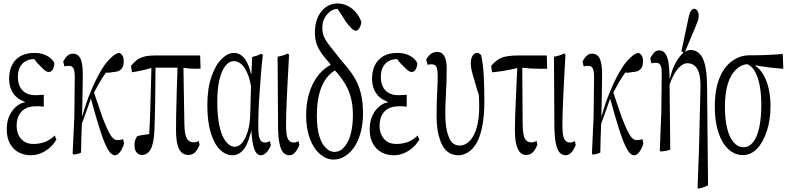

<svg xmlns="http://www.w3.org/2000/svg" viewBox="-20 -835 4572 1111"><path d="M85.4 -227.1Q99.1 -236.3 114.3 -241.2Q121.1 -238.8 127.4 -245.6Q120.6 -243.2 114.3 -250.5Q100.6 -255.4 88.9 -263.2Q61.5 -281.2 47.1 -311.5Q32.7 -341.8 32.7 -379.4Q32.7 -422.4 48.3 -455.8Q64 -489.3 96.4 -509Q128.9 -528.8 180.2 -528.8Q207.5 -528.8 230 -521.5Q252.4 -514.2 269 -501Q285.6 -487.8 294.4 -470.7Q294.4 -450.2 285.9 -434.3Q277.3 -418.5 262.7 -418.5Q254.9 -418.5 248 -422.1Q241.2 -425.8 231.9 -434.3Q222.7 -442.9 208.5 -457.5Q193.4 -470.7 178.2 -493.2Q177.2 -488.3 175.8 -493.2Q148.4 -492.2 128.9 -481.4Q106.9 -469.2 95.2 -446Q83.5 -422.9 83.5 -390.1Q83.5 -357.4 95 -333.7Q106.4 -310.1 129.2 -297.1Q151.9 -284.2 186 -284.2Q197.8 -284.2 208.7 -285.2Q219.7 -286.1 233.4 -286.6Q233.4 -247.1 233.4 -217.8Q218.3 -219.7 210 -220Q201.7 -220.2 193.4 -220.2Q127.9 -220.2 100.6 -185.1Q76.2 -154.3 76.2 -108.4Q76.2 -77.6 87.4 -53.5Q98.6 -29.3 120.4 -15.6Q142.1 -2 173.3 -2Q204.6 -2 234.4 -11.5Q264.2 -21 297.4 -50.8Q301.8 -34.7 306.6 -28.3Q289.1 2.4 265.1 22.2Q241.2 42 214.1 52.7Q187 63.5 158.7 63.5Q119.1 63.5 87.2 46.1Q55.2 28.8 37.1 -5.1Q19 -39.1 19 -86.9Q19 -134.8 36.9 -170.4Q54.7 -206.1 85.4 -227.1Z M345.7 -479.5Q356.9 -500 370.1 -512.2Q383.3 -524.4 401.4 -524.4Q434.6 -524.4 447.8 -490.7Q459 -461.4 459 -407.7Q459 -407.7 459 -399.4Q459 -387.7 459 -385.3Q458 -339.4 457.5 -287.4Q457 -235.4 455.1 -161.6Q460.4 -172.9 465.3 -193.8Q477.5 -234.9 492.7 -274.4Q517.1 -337.9 543.9 -389.2Q570.8 -440.4 595.2 -472.2Q618.2 -499 635.3 -512.5Q652.3 -525.9 670.4 -529.3Q680.7 -524.9 688.2 -513.9Q695.8 -502.9 695.8 -480Q695.8 -449.2 681.4 -434.6Q667 -419.9 639.2 -418.5Q607.9 -414.1 607.9 -414.1Q600.1 -414.1 592.8 -415Q569.8 -382.3 554 -354.2Q538.1 -326.2 523.9 -299.3Q552.7 -212.4 572.3 -157.7Q593.3 -103 607.9 -74.2Q622.6 -45.4 634.5 -34.9Q646.5 -24.4 658.9 -24.4Q671.4 -24.4 680.2 -26.4Q689 -28.3 692.9 -29.8Q695.3 -12.7 698.2 -5.9Q692.4 15.1 683.6 30.8Q665 63.5 644.5 63.5Q634.3 63.5 621.8 52.7Q609.4 42 593.3 8.3Q577.1 -25.4 556.9 -88.9Q536.6 -152.3 505.9 -264.2Q493.2 -227.1 479.2 -189.5Q465.3 -151.9 453.6 -118.7Q452.6 -85.4 450.7 -34.9Q448.7 15.6 448.7 48.3Q426.8 58.6 404.8 59.1Q402.3 60.1 400.4 51.3Q405.3 -50.8 410.2 -162.6Q411.6 -272.5 412.6 -391.6Q412.6 -419.9 406.7 -435.5Q399.9 -454.1 378.9 -454.1Q365.2 -454.1 353 -450.7Q349.6 -460.4 345.7 -479.5Z M1134.8 2.9Q1122.1 33.7 1107.2 47.6Q1092.3 61.5 1070.3 61.5Q1033.2 61.5 1016.1 27.3Q998.5 -8.3 998.5 -81.1Q998.5 -122.1 999.3 -169.9Q1000 -217.8 1002.9 -312.7Q1005.9 -407.7 1007.3 -443.4Q1007.3 -443.4 879.9 -443.4Q879.4 -363.8 877.9 -243.7Q877 -171.4 873.5 -77.6Q869.6 -2.4 851.1 30.3Q832.5 61.5 800.8 61.5Q782.2 61.5 770.3 46.9Q758.3 32.2 758.3 6.3Q758.3 -14.2 762.7 -25.6Q767.1 -37.1 773.4 -46.4Q785.2 -50.8 799.3 -52.7Q832 -58.1 843.3 -59.1Q847.7 -123 850.1 -220.2Q852.1 -290.5 853.8 -350.1Q855.5 -409.7 856 -441.9Q799.8 -424.8 743.7 -417Q740.7 -430.7 737.8 -453.6Q755.9 -476.1 774.2 -489.3Q792.5 -502.4 817.6 -508.3Q842.8 -514.2 880.9 -514.2Q880.9 -514.2 1138.2 -514.2Q1139.6 -471.2 1140.6 -438Q1127.9 -437.5 1115.7 -437Q1078.6 -437 1041.5 -442.4Q1044.4 -274.4 1046.9 -116.7Q1048.3 -55.2 1061 -33.7Q1074.2 -11.2 1099.6 -11.2Q1114.3 -11.2 1130.4 -19Q1132.8 -3.4 1134.8 2.9Z M1547.9 3.9Q1538.6 29.3 1522.5 46.4Q1506.3 63.5 1488.3 63.5Q1475.1 63.5 1463.1 49.6Q1451.2 35.6 1443.4 -2Q1439 -22.9 1436.5 -53.2Q1435.5 -62.5 1434.1 -81.5Q1430.7 -63 1426.8 -53.7Q1420.4 -28.8 1412.6 -10.3Q1397 27.3 1374.5 45.4Q1352.1 63.5 1325.7 63.5Q1287.1 63.5 1253.7 31.7Q1220.2 0 1200 -65.4Q1179.7 -130.9 1179.7 -225.8Q1179.7 -320.8 1202.9 -389.2Q1226.1 -457.5 1262 -493.2Q1297.9 -528.8 1333.5 -528.8Q1358.4 -528.8 1378.2 -513.7Q1397.9 -498.5 1413.1 -465.8Q1420.4 -450.7 1426.3 -430.2Q1430.2 -412.1 1434.6 -403.8Q1437 -449.7 1439.5 -505.9Q1466.8 -510.7 1493.7 -524.9Q1497.1 -516.1 1501 -517.1Q1494.1 -461.4 1489.7 -402.8Q1485.4 -340.3 1481.4 -288.1Q1474.6 -199.7 1474.6 -100.1Q1474.6 -50.8 1482.9 -31.7Q1492.2 -10.3 1512.7 -10.3Q1526.9 -10.3 1542 -18.6Q1544.9 -2.4 1547.9 3.9ZM1428.2 -185.1Q1430.2 -255.9 1432.6 -336.9Q1425.3 -377 1414.1 -404.3Q1397.9 -444.8 1377.2 -463.1Q1356.4 -481.4 1334 -481.4Q1306.6 -481.4 1284.7 -454.1Q1262.2 -426.8 1249.8 -374Q1237.3 -321.3 1237.3 -246.6Q1237.3 -161.1 1250.2 -103.5Q1263.2 -45.9 1287.1 -15.6Q1310.5 14.2 1338.9 14.2Q1362.8 14.2 1382.6 -10.5Q1402.3 -35.2 1415 -79.6Q1427.7 -124 1428.2 -185.1Z M1588.9 -97.7Q1587.9 -297.4 1586.4 -506.8Q1616.7 -511.7 1647 -525.9Q1649.9 -517.1 1652.8 -518.6Q1648.9 -437.5 1644.5 -366.2Q1641.1 -301.8 1639.2 -255.9Q1637.7 -210.9 1636.2 -175.8Q1635.3 -149.9 1635.3 -126.5Q1635.3 -118.7 1635.3 -110.8Q1635.3 -52.2 1645.5 -32.2Q1656.2 -10.3 1677.7 -10.3Q1688 -10.3 1695.1 -12.9Q1702.1 -15.6 1707.5 -18.6Q1710 -2.9 1712.4 3.4Q1703.1 28.8 1688 46.1Q1672.9 63.5 1654.3 63.5Q1632.8 63.5 1618.7 47.1Q1604.5 30.8 1597.2 -4.9Q1589.8 -40.5 1588.9 -97.7Z M1800.8 -368.7Q1835.9 -427.7 1889.2 -457.5Q1891.6 -462.4 1894.5 -460.9Q1869.1 -489.7 1852.5 -510.7Q1826.2 -543.5 1814 -575.7Q1802.2 -607.4 1802.2 -644Q1802.2 -723.6 1840.3 -769.5Q1877.9 -814.9 1933.1 -814.9Q1961.9 -814.9 1989.7 -801.8Q2017.6 -788.6 2038.6 -764.4Q2059.6 -740.2 2071.3 -707.5Q2067.9 -684.6 2058.6 -670.9Q2049.3 -657.2 2039.1 -657.2Q2028.8 -657.2 2014.9 -670.2Q2001 -683.1 1980 -710.9Q1955.6 -752 1933.6 -783.2Q1932.1 -788.1 1931.2 -783.2Q1897 -781.7 1873 -752Q1845.2 -721.2 1845.2 -672.4Q1845.2 -644 1855.5 -621.1Q1865.7 -597.7 1889.2 -568.4Q1911.6 -539.1 1952.1 -488.8Q1989.7 -447.3 2014.9 -410.9Q2040 -374.5 2054 -339.1Q2067.9 -303.7 2074.2 -264.9Q2080.6 -226.1 2080.6 -176.5Q2080.6 -127 2069.6 -79.3Q2058.6 -31.7 2036.1 6.3Q2013.7 43.9 1980.5 65.9Q1948.7 88.4 1909.7 88.4Q1870.1 88.4 1832.5 57.6Q1795.4 26.4 1773.4 -31.5Q1751.5 -89.4 1751.5 -167Q1751.5 -228.5 1764.6 -279.3Q1777.8 -330.1 1800.8 -368.7ZM1973.1 -356Q1951.2 -391.6 1920.4 -425.3Q1919.4 -421.9 1918 -427.7Q1916.5 -421.9 1915 -425.8Q1851.1 -384.8 1827.1 -291Q1813.5 -237.3 1813.5 -166.3Q1813.5 -95.2 1827.4 -48.6Q1841.3 -2 1865.7 21Q1888.2 43.9 1915 43.9Q1948.7 43.9 1972.2 15.6Q1997.1 -12.7 2009.5 -60.3Q2022 -107.9 2022 -168.9Q2022 -230 2009 -275.1Q1996.1 -320.3 1973.1 -356Z M2185.5 -227.1Q2199.2 -236.3 2214.4 -241.2Q2221.2 -238.8 2227.5 -245.6Q2220.7 -243.2 2214.4 -250.5Q2200.7 -255.4 2189 -263.2Q2161.6 -281.2 2147.2 -311.5Q2132.8 -341.8 2132.8 -379.4Q2132.8 -422.4 2148.4 -455.8Q2164.1 -489.3 2196.5 -509Q2229 -528.8 2280.3 -528.8Q2307.6 -528.8 2330.1 -521.5Q2352.5 -514.2 2369.1 -501Q2385.7 -487.8 2394.5 -470.7Q2394.5 -450.2 2386 -434.3Q2377.4 -418.5 2362.8 -418.5Q2355 -418.5 2348.1 -422.1Q2341.3 -425.8 2332 -434.3Q2322.8 -442.9 2308.6 -457.5Q2293.5 -470.7 2278.3 -493.2Q2277.3 -488.3 2275.9 -493.2Q2248.5 -492.2 2229 -481.4Q2207 -469.2 2195.3 -446Q2183.6 -422.9 2183.6 -390.1Q2183.6 -357.4 2195.1 -333.7Q2206.5 -310.1 2229.2 -297.1Q2252 -284.2 2286.1 -284.2Q2297.9 -284.2 2308.8 -285.2Q2319.8 -286.1 2333.5 -286.6Q2333.5 -247.1 2333.5 -217.8Q2318.4 -219.7 2310.1 -220Q2301.8 -220.2 2293.5 -220.2Q2228 -220.2 2200.7 -185.1Q2176.3 -154.3 2176.3 -108.4Q2176.3 -77.6 2187.5 -53.5Q2198.7 -29.3 2220.5 -15.6Q2242.2 -2 2273.4 -2Q2304.7 -2 2334.5 -11.5Q2364.3 -21 2397.5 -50.8Q2401.9 -34.7 2406.7 -28.3Q2389.2 2.4 2365.2 22.2Q2341.3 42 2314.2 52.7Q2287.1 63.5 2258.8 63.5Q2219.2 63.5 2187.3 46.1Q2155.3 28.8 2137.2 -5.1Q2119.1 -39.1 2119.1 -86.9Q2119.1 -134.8 2137 -170.4Q2154.8 -206.1 2185.5 -227.1Z M2445.8 -489.3Q2456.1 -509.8 2472.2 -522.2Q2488.3 -534.7 2507.8 -534.7Q2530.8 -534.7 2543 -521Q2555.2 -507.3 2560.1 -486.1Q2564.9 -464.8 2564.9 -441.4Q2564.9 -362.3 2559.1 -262.2Q2556.6 -220.2 2556.6 -181.2Q2556.6 -93.8 2574.7 -49.3Q2592.3 7.3 2640.1 7.3Q2671.9 7.3 2698 -19.8Q2724.1 -46.9 2738.5 -96.9Q2752.9 -147 2752.9 -217.8Q2752.9 -239.3 2752.2 -256.8Q2751.5 -274.4 2751 -285.2Q2738.8 -320.3 2726.6 -365.2Q2713.9 -406.7 2709 -428.2Q2704.1 -449.7 2704.1 -467.8Q2704.1 -497.1 2714.8 -512.9Q2725.6 -528.8 2739.7 -528.8Q2748 -528.8 2753.9 -525.1Q2759.8 -521.5 2764.6 -514.6Q2775.9 -463.4 2779.3 -395Q2782.7 -326.7 2782.7 -251Q2782.7 -164.1 2770.5 -103.5Q2758.3 -43 2737.1 -6.6Q2715.8 29.8 2688 46.4Q2660.6 63.5 2632.8 63.5Q2594.7 63.5 2567.4 41Q2537.1 15.6 2522 -39.1Q2506.3 -87.9 2506.3 -165Q2506.3 -241.2 2510.7 -326.2Q2512.7 -363.8 2512.7 -394.3Q2512.7 -424.8 2507.8 -442.4Q2502 -462.9 2478 -462.9Q2463.4 -462.9 2454.1 -460Q2449.7 -480 2445.8 -489.3Z M3089.4 2.9Q3076.7 33.7 3061.8 47.6Q3046.9 61.5 3025.4 61.5Q3002.9 61.5 2989 46.6Q2975.1 31.7 2967.3 -0.2Q2959.5 -32.2 2959.5 -81.1Q2959.5 -157.7 2965.3 -269Q2967.8 -320.8 2969.5 -362.8Q2971.2 -404.8 2973.1 -440.9Q2901.9 -423.8 2827.6 -416.5Q2824.7 -430.2 2821.8 -453.6Q2841.8 -476.6 2862.5 -490.2Q2883.3 -503.9 2912.4 -509Q2941.4 -514.2 2976.6 -514.2Q2976.6 -514.2 3144 -514.2Q3145 -471.2 3146 -437.5Q3128.4 -437 3111.3 -437Q3055.7 -437 3002 -442.9Q3003.4 -274.9 3004.4 -116.7Q3005.4 -55.2 3016.6 -33.7Q3028.8 -11.2 3053.2 -11.2Q3068.4 -11.2 3085 -19.5Q3087.4 -3.4 3089.4 2.9Z M3188 -97.7Q3187 -297.4 3185.5 -506.8Q3215.8 -511.7 3246.1 -525.9Q3249 -517.1 3252 -518.6Q3248 -437.5 3243.7 -366.2Q3240.2 -301.8 3238.3 -255.9Q3236.8 -210.9 3235.4 -175.8Q3234.4 -149.9 3234.4 -126.5Q3234.4 -118.7 3234.4 -110.8Q3234.4 -52.2 3244.6 -32.2Q3255.4 -10.3 3276.9 -10.3Q3287.1 -10.3 3294.2 -12.9Q3301.3 -15.6 3306.6 -18.6Q3309.1 -2.9 3311.5 3.4Q3302.2 28.8 3287.1 46.1Q3272 63.5 3253.4 63.5Q3231.9 63.5 3217.8 47.1Q3203.6 30.8 3196.3 -4.9Q3189 -40.5 3188 -97.7Z M3350.6 -479.5Q3361.8 -500 3375 -512.2Q3388.2 -524.4 3406.2 -524.4Q3439.5 -524.4 3452.6 -490.7Q3463.9 -461.4 3463.9 -407.7Q3463.9 -407.7 3463.9 -399.4Q3463.9 -387.7 3463.9 -385.3Q3462.9 -339.4 3462.4 -287.4Q3461.9 -235.4 3460 -161.6Q3465.3 -172.9 3470.2 -193.8Q3482.4 -234.9 3497.6 -274.4Q3522 -337.9 3548.8 -389.2Q3575.7 -440.4 3600.1 -472.2Q3623 -499 3640.1 -512.5Q3657.2 -525.9 3675.3 -529.3Q3685.5 -524.9 3693.1 -513.9Q3700.7 -502.9 3700.7 -480Q3700.7 -449.2 3686.3 -434.6Q3671.9 -419.9 3644 -418.5Q3612.8 -414.1 3612.8 -414.1Q3605 -414.1 3597.7 -415Q3574.7 -382.3 3558.8 -354.2Q3543 -326.2 3528.8 -299.3Q3557.6 -212.4 3577.1 -157.7Q3598.1 -103 3612.8 -74.2Q3627.4 -45.4 3639.4 -34.9Q3651.4 -24.4 3663.8 -24.4Q3676.3 -24.4 3685.1 -26.4Q3693.8 -28.3 3697.8 -29.8Q3700.2 -12.7 3703.1 -5.9Q3697.3 15.1 3688.5 30.8Q3669.9 63.5 3649.4 63.5Q3639.2 63.5 3626.7 52.7Q3614.3 42 3598.1 8.3Q3582 -25.4 3561.8 -88.9Q3541.5 -152.3 3510.7 -264.2Q3498 -227.1 3484.1 -189.5Q3470.2 -151.9 3458.5 -118.7Q3457.5 -85.4 3455.6 -34.9Q3453.6 15.6 3453.6 48.3Q3431.6 58.6 3409.7 59.1Q3407.2 60.1 3405.3 51.3Q3410.2 -50.8 3415 -162.6Q3416.5 -272.5 3417.5 -391.6Q3417.5 -419.9 3411.6 -435.5Q3404.8 -454.1 3383.8 -454.1Q3370.1 -454.1 3357.9 -450.7Q3354.5 -460.4 3350.6 -479.5Z M3742.7 -498Q3753.9 -519 3765.6 -531.2Q3777.3 -543.5 3794.9 -543.5Q3814.9 -543.5 3828.1 -527.1Q3841.3 -510.7 3847.7 -475.1Q3852.5 -447.8 3854 -407.2Q3854.5 -387.7 3854.5 -377.4Q3858.9 -386.7 3863.3 -405.8Q3870.6 -432.1 3880.9 -454.1Q3901.4 -498.5 3926.5 -522.2Q3951.7 -545.9 3975.1 -545.9Q4003.9 -545.9 4025.1 -527.1Q4046.4 -508.3 4058.3 -463.9Q4070.3 -419.4 4071.3 -340.8Q4074.2 -46.9 4077.1 237.3Q4048.8 252 4021 256.3Q4018.6 257.8 4016.6 249Q4021 140.1 4024.9 21.5Q4029.3 -149.4 4033.2 -330.1Q4033.2 -330.1 4033.2 -338.4Q4033.2 -381.3 4025.9 -409.2Q4017.1 -439.9 3999.3 -454.6Q3981.4 -469.2 3957.5 -469.2Q3936 -469.2 3915.3 -450.2Q3894.5 -431.2 3877.9 -400.4Q3864.7 -375.5 3854.5 -346.2Q3856.4 -152.8 3858.4 30.8Q3830.1 41 3802.2 41Q3799.8 42 3797.9 33.2Q3802.2 -69.8 3806.6 -182.6Q3808.1 -291 3809.1 -409.2Q3809.1 -437.5 3803.7 -453.1Q3797.4 -471.7 3775.9 -471.7Q3762.7 -471.7 3749.5 -468.3Q3746.1 -478 3742.7 -498ZM4022.9 -744.1Q4022.9 -729.5 4019.3 -717.8Q4015.6 -706.1 4005.9 -683.6Q4005.9 -683.6 3939.9 -526.4L3922.9 -538.6L3965.8 -739.3Q3972.2 -765.6 3980.2 -774.9Q3988.3 -784.2 3996.1 -784.2Q4006.8 -784.2 4014.9 -773.4Q4022.9 -762.7 4022.9 -744.1Z M4116.2 -215.8Q4116.2 -316.4 4142.8 -382.3Q4169.4 -448.2 4215.3 -481Q4259.8 -514.2 4314 -515.1Q4324.2 -515.1 4335 -515.1Q4420.4 -515.1 4509.3 -522.9Q4510.7 -475.1 4512.7 -437Q4429.7 -442.4 4349.6 -457.5Q4355.5 -447.3 4361.3 -446.8Q4387.2 -424.3 4404.8 -388.7Q4421.9 -354.5 4430.2 -311.3Q4438.5 -268.1 4438.5 -221.7Q4438.5 -140.1 4417 -75.4Q4395.5 -10.7 4359.9 25.9Q4324.2 62.5 4279.3 62.5Q4232.4 62.5 4195.3 28.8Q4158.2 -4.9 4137.2 -67.9Q4116.2 -130.9 4116.2 -215.8ZM4367.2 -376.5Q4357.4 -409.2 4340.8 -433.1Q4326.2 -453.6 4304.2 -463.9Q4303.7 -459 4303.2 -463.9Q4265.6 -459.5 4237.8 -431.6Q4207 -401.9 4190.9 -347.9Q4174.8 -293.9 4174.8 -217.5Q4174.8 -141.1 4188.5 -88.9Q4202.1 -36.6 4227.1 -9.8Q4251 17.1 4282 17.1Q4313 17.1 4335.9 -9.8Q4358.9 -36.6 4372.1 -91.8Q4385.3 -147 4385.3 -231.2Q4385.3 -315.4 4367.2 -376.5Z"/></svg>

Font: Scarab Serif
Style: Light
Weight: 300
Designer: John Roberts
Foundry: Scarab
Version: 1.0